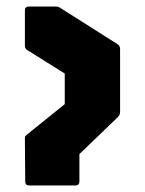

<svg xmlns="http://www.w3.org/2000/svg" viewBox="-20 -570 446 590"><path d="M70 0Q57.5 0 57.5 -12.5L56.5 -145Q56.5 -150.5 59 -153Q61.5 -155.5 66 -159L179 -250V-344L64 -416Q56.5 -420.5 56.5 -431V-537.5Q56.5 -550 69 -550H151.5Q159.5 -550 166.5 -545L341.5 -434Q349 -429.5 349 -419V-226Q349 -216.5 341 -209L224 -96.5V-12.5Q224 0 211.5 0Z"/></svg>

Font: Jaro
Style: Regular
Weight: 400
Designer: Agyei Archer, Celine Hurka, Mirko Velimirović
Version: Version 1.000